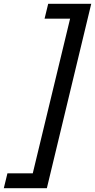

<svg xmlns="http://www.w3.org/2000/svg" viewBox="-108 -803 499 1008"><path d="M-88 185 -69 107H64L260 -705H126L145 -783H371L138 185Z"/></svg>

Font: Ubuntu Sans Medium
Style: Italic
Weight: 500
Italic angle: -13.5°
Designer: Dalton Maag Ltd
Foundry: Dalton Maag Ltd
Version: Version 1.006